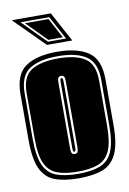

<svg xmlns="http://www.w3.org/2000/svg" viewBox="-79 -709 517 770"><g transform="rotate(-10 180.0 -324.5)"><path d="M180 11Q120 11 82 -3.5Q44 -18 25.5 -58Q7 -98 7 -176V-361Q7 -442 52 -473Q97 -504 180 -504Q263 -504 308 -473Q353 -442 353 -361V-176Q353 -98 334 -58Q315 -18 277 -3.5Q239 11 180 11ZM180 -7Q234 -7 268.5 -20Q303 -33 319.5 -69.5Q336 -106 336 -176V-361Q336 -433 295.5 -459.5Q255 -486 180 -486Q105 -486 64.5 -459.5Q24 -433 24 -361V-176Q24 -106 40.5 -69.5Q57 -33 92 -20Q127 -7 180 -7ZM180 -16Q129 -16 96 -28.5Q63 -41 47.5 -75.5Q32 -110 32 -176V-361Q32 -428 70 -452.5Q108 -477 180 -477Q251 -477 289 -452.5Q327 -428 327 -361V-176Q327 -110 311.5 -75.5Q296 -41 263.5 -28.5Q231 -16 180 -16ZM180 -88Q191 -88 193 -96.5Q195 -105 195 -112V-382Q195 -396 191.5 -401Q188 -406 180 -406Q173 -406 169 -401.5Q165 -397 165 -382V-112Q165 -102 167.5 -95Q170 -88 180 -88ZM180 -97Q174 -97 174 -112V-382Q174 -397 180 -397Q186 -397 186 -382V-112Q186 -97 180 -97ZM183 -660 249 -538H146L24 -660ZM226 -550 174 -646H57L152 -550ZM214 -557H155L74 -639H170Z"/></g></svg>

Font: Alumni Sans Collegiate One SC
Style: Regular
Weight: 400
Designer: Robert E. Leuschke
Foundry: Robert E. Leuschke
Version: Version 1.100